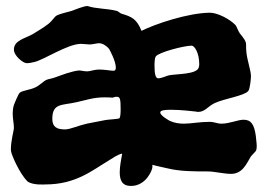

<svg xmlns="http://www.w3.org/2000/svg" viewBox="-20 -566 880 635"><path d="M826 -117C821 -153 811 -170 786 -170C766 -170 740 -157 712 -157C699 -157 689 -163 673 -163C639 -163 613 -157 588 -157C573 -157 558 -159 542 -166C542 -166 510 -183 510 -194C510 -201 524 -203 545 -203C577 -203 619 -198 628 -197C631 -196 633 -196 636 -196C658 -196 667 -214 690 -225C722 -240 788 -249 801 -265C807 -272 810 -307 810 -314C810 -332 798 -365 795 -392C791 -427 802 -420 773 -456C767 -464 763 -479 758 -484C738 -504 699 -524 674 -524C601 -523 494 -487 448 -464C432 -504 415 -511 381 -521C376 -523 371 -529 366 -530C335 -538 295 -537 270 -546H268C258 -546 227 -534 217 -530C200 -525 177 -520 168 -515C159 -510 155 -499 140 -487C126 -476 103 -462 88 -453C64 -439 26 -433 26 -402C26 -381 57 -357 68 -357C76 -357 86 -359 94 -361C125 -368 204 -421 248 -421C257 -421 267 -419 276 -419C288 -419 298 -423 308 -423C318 -423 331 -416 341 -404C344 -399 363 -363 363 -343C363 -337 362 -332 355 -332C346 -332 327 -336 309 -336C291 -336 278 -330 269 -330C257 -330 248 -333 242 -333C217 -331 182 -317 165 -311C153 -306 140 -305 134 -302C124 -298 112 -284 97 -277C78 -268 54 -267 45 -259C41 -256 26 -220 26 -219C23 -209 22 -199 22 -191C22 -173 26 -158 26 -142C26 -136 16 -100 16 -73C16 -70 16 -67 17 -64C17 -58 43 7 72 35C91 47 127 44 130 44C231 44 284 -2 341 -36C354 -44 369 -55 384 -58C380 -36 376 -14 376 4C376 30 384 49 413 49C464 49 484 -5 484 -13V-21C501 -16 519 -13 535 -9C576 1 623 1 668 1C689 1 720 9 744 9C782 9 795 -24 810 -49C825 -67 829 -63 829 -84C829 -93 827 -104 826 -117ZM375 -175C372 -172 339 -171 329 -169L267 -157C240 -151 212 -138 195 -138C168 -138 153 -146 153 -173C153 -226 186 -217 233 -228C265 -235 289 -244 325 -244C334 -244 343 -244 353 -243C353 -243 359 -246 366 -246C377 -246 379 -239 379 -205C379 -191 378 -178 375 -175ZM637 -342C629 -320 568 -322 539 -317C533 -316 515 -307 503 -307C494 -307 491 -323 491 -350C491 -363 492 -374 495 -379C504 -393 589 -415 614 -415C623 -415 639 -392 639 -353C639 -349 638 -345 637 -342Z"/></svg>

Font: Freckle Face
Style: Regular
Weight: 400
Designer: Astigmatic (AOETI)
Foundry: Astigmatic (AOETI)
Version: Version 1.000